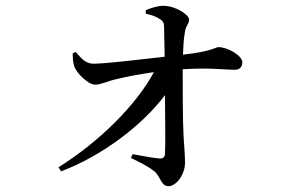

<svg xmlns="http://www.w3.org/2000/svg" viewBox="-20 -594 1040 660"><path d="M190 -5C333 -59 472 -166 547 -267C548 -180 549 -90 547 -63C546 -54 540 -49 530 -49C506 -51 469 -58 436 -64L430 -51C461 -36 492 -21 513 -3C533 16 534 46 559 46C586 46 616 6 616 -35C616 -63 613 -89 611 -126C608 -182 608 -290 608 -356C702 -362 755 -354 788 -354C804 -354 813 -365 813 -380C813 -403 762 -432 731 -432C720 -432 713 -418 609 -406C610 -430 611 -458 615 -480C618 -507 630 -510 630 -527C630 -543 584 -574 542 -574C519 -574 496 -565 481 -559V-547C498 -543 513 -539 527 -530C539 -523 544 -517 544 -502L546 -399C464 -390 355 -376 302 -375C277 -375 261 -390 241 -415L230 -411C230 -394 231 -377 236 -364C243 -344 282 -303 307 -303C329 -303 350 -316 385 -323C417 -331 461 -339 509 -346C448 -232 319 -105 181 -19Z"/></svg>

Font: Noto Serif TC Medium
Style: Regular
Weight: 500
Designer: Ryoko NISHIZUKA 西塚涼子 (kana & ideographs); Frank Grießhammer (Latin, Greek & Cyrillic); Wenlong ZHANG 张文龙 (bopomofo); San
Foundry: Adobe
Version: Version 2.001;hotconv 1.1.0;makeotfexe 2.6.0